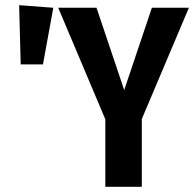

<svg xmlns="http://www.w3.org/2000/svg" viewBox="-20 -722 750 742"><path d="M528 -262V0H387V-261L205 -692H353L460 -374L567 -692H710ZM186 -692 146 -473H60L54 -702Z"/></svg>

Font: Fira Sans Compressed SemiBold
Style: Regular
Weight: 600
Width: 1
Designer: bBox Type GmbH & Carrois Corporate GbR & Edenspiekermann AG
Foundry: bBox Type GmbH & Carrois Corporate GbR & Edenspiekermann AG
Version: Version 4.301